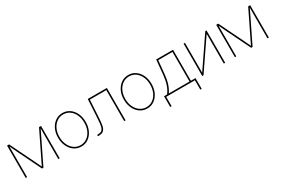

<svg xmlns="http://www.w3.org/2000/svg" viewBox="77 -1552 3982 2720"><g transform="rotate(-30 2068.0 -192.0)"><path d="M79.1 0V-529.3H112.3L313.5 -117.2Q319.3 -105 325.4 -92.3Q331.5 -79.6 337.4 -67.1Q343.3 -54.7 349.4 -42.2Q355.5 -29.8 361.3 -17.1H353Q359.4 -29.8 365.2 -42.2Q371.1 -54.7 377 -67.1Q382.8 -79.6 388.9 -92.3Q395 -105 401.4 -117.2L602.1 -529.3H634.8V0H612.3V-388.7Q612.3 -403.8 612.3 -419.2Q612.3 -434.6 612.5 -449.7Q612.8 -464.8 612.8 -480.2Q612.8 -495.6 612.8 -510.7H616.7Q607.4 -490.7 597.7 -470.2Q587.9 -449.7 578.1 -429.4Q568.4 -409.2 558.1 -388.7L368.7 0H345.7L155.8 -388.7Q146 -409.2 136.2 -429.4Q126.5 -449.7 116.9 -470.2Q107.4 -490.7 97.7 -510.7H101.6Q101.6 -495.6 101.6 -480.2Q101.6 -464.8 101.6 -449.7Q101.6 -434.6 101.6 -419.2Q101.6 -403.8 101.6 -388.7V0Z M986.8 9.8Q921.4 9.8 870.1 -26.1Q818.8 -62 789.6 -123.8Q760.3 -185.5 760.3 -263.7Q760.3 -342.8 789.6 -404.3Q818.8 -465.8 870.1 -501.5Q921.4 -537.1 986.8 -537.1Q1052.2 -537.1 1103.3 -501.5Q1154.3 -465.8 1183.3 -404.1Q1212.4 -342.3 1212.4 -263.7Q1212.4 -185.5 1183.3 -123.8Q1154.3 -62 1103.5 -26.1Q1052.7 9.8 986.8 9.8ZM986.8 -12.7Q1045.9 -12.7 1091.8 -45.2Q1137.7 -77.6 1163.8 -134.5Q1189.9 -191.4 1189.9 -263.7Q1189.9 -336.4 1163.8 -393.1Q1137.7 -449.7 1091.8 -482.2Q1045.9 -514.6 986.8 -514.6Q928.2 -514.6 882.1 -481.9Q835.9 -449.2 809.3 -392.8Q782.7 -336.4 782.7 -263.7Q782.7 -191.4 809.3 -134.5Q835.9 -77.6 882.1 -45.2Q928.2 -12.7 986.8 -12.7Z M1260.7 0V-22.5H1272.5Q1308.6 -22.5 1329.1 -34.2Q1349.6 -45.9 1360.1 -73.2Q1370.6 -100.6 1375.2 -147Q1379.9 -193.4 1383.8 -262.7L1399.4 -529.3H1711.9V0H1689.5V-506.8H1420.4L1406.2 -261.7Q1401.4 -170.4 1392.8 -112.5Q1384.3 -54.7 1357.9 -27.3Q1331.5 0 1272.5 0Z M2064 9.8Q1998.5 9.8 1947.3 -26.1Q1896 -62 1866.7 -123.8Q1837.4 -185.5 1837.4 -263.7Q1837.4 -342.8 1866.7 -404.3Q1896 -465.8 1947.3 -501.5Q1998.5 -537.1 2064 -537.1Q2129.4 -537.1 2180.4 -501.5Q2231.4 -465.8 2260.5 -404.1Q2289.6 -342.3 2289.6 -263.7Q2289.6 -185.5 2260.5 -123.8Q2231.4 -62 2180.7 -26.1Q2129.9 9.8 2064 9.8ZM2064 -12.7Q2123 -12.7 2168.9 -45.2Q2214.8 -77.6 2241 -134.5Q2267.1 -191.4 2267.1 -263.7Q2267.1 -336.4 2241 -393.1Q2214.8 -449.7 2168.9 -482.2Q2123 -514.6 2064 -514.6Q2005.4 -514.6 1959.2 -481.9Q1913.1 -449.2 1886.5 -392.8Q1859.9 -336.4 1859.9 -263.7Q1859.9 -191.4 1886.5 -134.5Q1913.1 -77.6 1959.2 -45.2Q2005.4 -12.7 2064 -12.7Z M2354.5 153.3V-22.5H2404.3Q2423.8 -47.4 2438.7 -75.9Q2453.6 -104.5 2465.1 -137.9Q2476.6 -171.4 2484.1 -210Q2491.7 -248.5 2496.1 -293L2518.6 -529.3H2793.9V-22.5H2869.1V153.3H2846.7V0H2377V153.3ZM2432.6 -22.5H2771.5V-506.8H2539.1L2518.6 -293Q2510.3 -206.1 2490 -141.8Q2469.7 -77.6 2432.6 -22.5Z M3341.8 0H3319.3V-484.4H3317.9L2987.3 0H2966.8V-529.3H2989.3V-44.4H2991.2L3321.8 -529.3H3341.8Z M3500.5 0V-529.3H3533.7L3734.9 -117.2Q3740.7 -105 3746.8 -92.3Q3752.9 -79.6 3758.8 -67.1Q3764.6 -54.7 3770.8 -42.2Q3776.9 -29.8 3782.7 -17.1H3774.4Q3780.8 -29.8 3786.6 -42.2Q3792.5 -54.7 3798.3 -67.1Q3804.2 -79.6 3810.3 -92.3Q3816.4 -105 3822.8 -117.2L4023.4 -529.3H4056.2V0H4033.7V-388.7Q4033.7 -403.8 4033.7 -419.2Q4033.7 -434.6 4033.9 -449.7Q4034.2 -464.8 4034.2 -480.2Q4034.2 -495.6 4034.2 -510.7H4038.1Q4028.8 -490.7 4019 -470.2Q4009.3 -449.7 3999.5 -429.4Q3989.7 -409.2 3979.5 -388.7L3790 0H3767.1L3577.1 -388.7Q3567.4 -409.2 3557.6 -429.4Q3547.9 -449.7 3538.3 -470.2Q3528.8 -490.7 3519 -510.7H3522.9Q3522.9 -495.6 3522.9 -480.2Q3522.9 -464.8 3522.9 -449.7Q3522.9 -434.6 3522.9 -419.2Q3522.9 -403.8 3522.9 -388.7V0Z"/></g></svg>

Font: Inter 24pt Thin
Style: Regular
Weight: 250
Designer: Rasmus Andersson
Foundry: rsms
Version: Version 4.001;git-66647c0bb